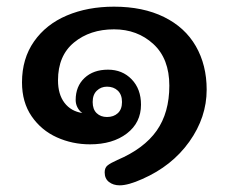

<svg xmlns="http://www.w3.org/2000/svg" viewBox="-20 -521 686 576"><path d="M294 -4Q294 -18 303 -25Q312 -32 332 -41Q412 -75 450 -129Q488 -183 488 -264Q488 -345 440 -389Q392 -433 322 -433Q250 -433 202 -393.5Q154 -354 154 -280Q154 -238 173.5 -212.5Q193 -187 227 -182Q218 -188 212.5 -198.5Q207 -209 207 -221Q207 -262 233.5 -287Q260 -312 304 -312Q347 -312 375 -283Q403 -254 403 -207Q403 -153 360.5 -120.5Q318 -88 250 -88Q197 -88 150.5 -109Q104 -130 75 -172Q46 -214 46 -274Q46 -345 82 -396.5Q118 -448 180.5 -474.5Q243 -501 322 -501Q409 -501 472 -470Q535 -439 567.5 -382.5Q600 -326 600 -252Q600 -169 548 -96Q496 -23 407 16Q365 35 339 35Q320 35 307 25Q294 15 294 -4ZM346 -215Q346 -237 333.5 -249Q321 -261 301 -261Q283 -261 270.5 -249Q258 -237 258 -215Q258 -193 270 -181.5Q282 -170 301 -170Q321 -170 333.5 -181.5Q346 -193 346 -215Z"/></svg>

Font: Maitree Semibold
Style: Regular
Weight: 600
Designer: CadsonDemak Team
Foundry: CadsonDemak
Version: Version 1.000